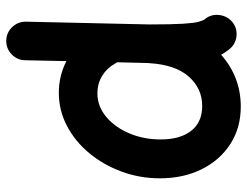

<svg xmlns="http://www.w3.org/2000/svg" viewBox="-112 -658 827 644"><g transform="rotate(-90 302.0 -336.5)"><path d="M312.5 -553.2Q368.7 -553.2 418.5 -527.8L421.4 -666Q421.9 -692.9 441.2 -711.4Q460.4 -730 487.3 -729.5Q514.2 -729 532.7 -709.5Q551.3 -689.9 550.8 -663.1L541.5 -249Q541.5 -174.3 543.9 -136.5Q546.4 -98.6 550.5 -84Q554.7 -69.3 559.1 -63.5Q576.2 -43 573.2 -15.9Q570.3 11.2 550.3 28.3Q529.8 45.4 502.7 42.7Q475.6 40 458.5 19Q447.8 5.9 439.9 -8.8Q365.2 57.1 266.1 57.1Q194.8 57.1 140.6 22.2Q86.4 -12.7 55.9 -74Q25.4 -135.3 25.4 -214.4Q25.4 -281.7 47.9 -342.5Q70.3 -403.3 109.6 -450.9Q148.9 -498.5 201.2 -525.9Q253.4 -553.2 312.5 -553.2ZM155.8 -211.9Q155.8 -146 184.8 -109.1Q213.9 -72.3 268.1 -72.3Q326.7 -72.3 366.5 -117.2Q406.2 -162.1 411.6 -249Q411.6 -252 412.1 -254.9L414.6 -357.4Q412.1 -360.8 410.2 -364.7Q395 -392.1 368.9 -408Q342.8 -423.8 310.5 -423.8Q267.1 -423.8 231.9 -394.5Q196.8 -365.2 176.3 -317.1Q155.8 -269 155.8 -211.9Z"/></g></svg>

Font: Mikhak Bold
Style: Regular
Weight: 700
Designer: Amin Abedi
Version: Version 3.3